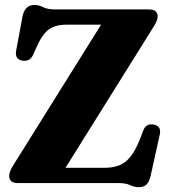

<svg xmlns="http://www.w3.org/2000/svg" viewBox="-20 -738 694 774"><path d="M598.5 -629 244 -61.5H401Q433 -61.5 458.2 -70.5Q483.5 -79.5 504.2 -104.2Q525 -129 544 -176.5L558.5 -214Q570 -242 601 -235.5Q631.5 -229 624 -195.5L587 -28Q581.5 -5 570.8 5.8Q560 16.5 539.5 16.5Q521.5 16.5 504.2 8.2Q487 0 456.5 0H51Q17 0 17 -29.5Q17 -46 33 -71L387.5 -638.5H246.5Q203.5 -638.5 176.8 -619.2Q150 -600 126.5 -546L113 -516Q105.5 -500.5 94.2 -496Q83 -491.5 71 -493.5Q39 -498.5 45 -533.5L71 -673Q80.5 -718 119 -718Q136.5 -718 154.2 -709Q172 -700 202 -700H581Q615.5 -700 615.5 -671Q615.5 -656 598.5 -629Z"/></svg>

Font: Fraunces 9pt
Style: Bold
Weight: 700
Version: Version 1.000;[b76b70a41]